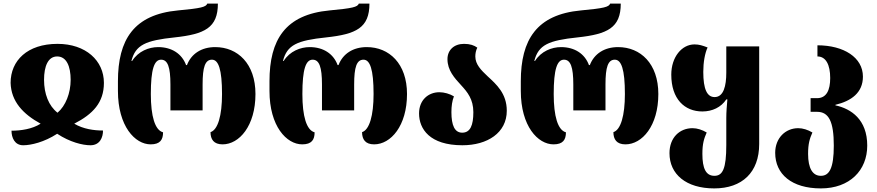

<svg xmlns="http://www.w3.org/2000/svg" viewBox="-20 -794 4878 1068"><path d="M109 14C152 14 226 -3 298 -50C369 -3 440 14 483 14C536 14 553 -30 553 -68C503 -68 443 -76 393 -106C496 -159 558 -223 558 -333C558 -457 457 -550 300 -550C132 -550 39 -457 39 -333C42 -229 109 -159 206 -106C159 -76 96 -67 44 -67C44 -29 61 14 109 14ZM300 -167C251 -205 225 -272 225 -350C225 -425 247 -480 298 -480C350 -480 373 -425 373 -350C373 -276 345 -205 300 -167Z M818 9C871 9 887 -17 887 -58C842 -70 819 -147 819 -271C819 -409 838 -462 876 -462C913 -462 928 -421 928 -324V-180H1107V-324C1107 -421 1121 -462 1159 -462C1195 -462 1215 -409 1215 -271C1215 -151 1192 -72 1151 -59C1151 -19 1169 9 1218 9C1311 9 1401 -94 1401 -271C1401 -440 1302 -532 1177 -532C1101 -532 1044 -495 1020 -432H1015C992 -495 935 -532 860 -532C808 -532 749 -509 715 -455H711C734 -544 789 -569 952 -586C1118 -604 1192 -639 1192 -774H1133C1126 -755 1099 -748 970 -736C724 -713 636 -573 636 -342V-288C636 -92 731 9 818 9Z M1661 9C1714 9 1730 -17 1730 -58C1685 -70 1662 -147 1662 -271C1662 -409 1681 -462 1719 -462C1756 -462 1771 -421 1771 -324V-180H1950V-324C1950 -421 1964 -462 2002 -462C2038 -462 2058 -409 2058 -271C2058 -151 2035 -72 1994 -59C1994 -19 2012 9 2061 9C2154 9 2244 -94 2244 -271C2244 -440 2145 -532 2020 -532C1944 -532 1887 -495 1863 -432H1858C1835 -495 1778 -532 1703 -532C1651 -532 1592 -509 1558 -455H1554C1577 -544 1632 -569 1795 -586C1961 -604 2035 -639 2035 -774H1976C1969 -755 1942 -748 1813 -736C1567 -713 1479 -573 1479 -342V-288C1479 -92 1574 9 1661 9Z M2552 14C2691 14 2799 -55 2799 -178C2799 -274 2741 -325 2692 -370C2656 -404 2624 -436 2624 -480C2624 -496 2627 -513 2635 -529C2617 -542 2595 -550 2561 -550C2505 -550 2469 -515 2469 -465C2469 -403 2508 -360 2545 -320C2580 -282 2613 -242 2613 -170C2613 -97 2596 -56 2551 -56C2509 -56 2491 -97 2491 -170C2491 -203 2495 -233 2505 -258C2482 -272 2451 -281 2424 -281C2363 -281 2311 -238 2311 -163C2311 -77 2370 14 2552 14Z M3059 9C3112 9 3128 -17 3128 -58C3083 -70 3060 -147 3060 -271C3060 -409 3079 -462 3117 -462C3154 -462 3169 -421 3169 -324V-180H3348V-324C3348 -421 3362 -462 3400 -462C3436 -462 3456 -409 3456 -271C3456 -151 3433 -72 3392 -59C3392 -19 3410 9 3459 9C3552 9 3642 -94 3642 -271C3642 -440 3543 -532 3418 -532C3342 -532 3285 -495 3261 -432H3256C3233 -495 3176 -532 3101 -532C3049 -532 2990 -509 2956 -455H2952C2975 -544 3030 -569 3193 -586C3359 -604 3433 -639 3433 -774H3374C3367 -755 3340 -748 3211 -736C2965 -713 2877 -573 2877 -342V-288C2877 -92 2972 9 3059 9Z M3953 254C4108 254 4203 165 4203 7V-536H4020V-390C4020 -316 4005 -254 3955 -254C3913 -254 3892 -298 3892 -394C3892 -448 3901 -498 3916 -530C3887 -541 3869 -547 3843 -547C3772 -547 3714 -476 3714 -379C3714 -243 3788 -174 3887 -174C3942 -174 3991 -197 4020 -241H4026C4023 -206 4020 -172 4020 -138V13C4020 144 4000 184 3954 184C3906 184 3887 142 3887 62C3887 5 3896 -23 3911 -57C3886 -72 3858 -81 3832 -81C3761 -81 3704 -29 3704 58C3704 175 3796 254 3953 254Z M4546 254C4706 254 4804 154 4804 16C4804 -129 4715 -189 4627 -208V-211C4715 -232 4780 -278 4780 -368C4780 -474 4674 -542 4527 -542V-480C4574 -480 4598 -434 4598 -360C4598 -292 4577 -248 4525 -248H4489V-172H4525C4590 -172 4618 -118 4618 16C4618 142 4593 184 4546 184C4500 184 4475 142 4475 62C4475 5 4484 -23 4499 -57C4474 -72 4446 -81 4420 -81C4349 -81 4292 -26 4292 56C4292 175 4384 254 4546 254Z"/></svg>

Font: Noto Serif Georgian SemiCondensed Black
Style: Regular
Weight: 900
Width: 4
Designer: Monotype Design Team, Akaki Razmadze
Foundry: Google LLC
Version: Version 2.003